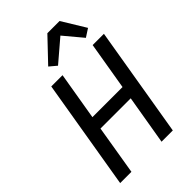

<svg xmlns="http://www.w3.org/2000/svg" viewBox="-272 -1042 1145 1145"><g transform="rotate(-45 300.0 -469.5)"><path d="M437 -313H182L130 0H35L152 -698H247L196 -395H450L501 -698H596L479 0H384ZM463 -939 554 -790 503 -757 405 -874 268 -757 223 -795 360 -939Z"/></g></svg>

Font: IBM Plex Mono Text
Style: Italic
Weight: 450
Italic angle: -9°
Monospace: yes
Designer: Mike Abbink, Paul van der Laan, Pieter van Rosmalen
Foundry: Bold Monday
Version: Version 2.1